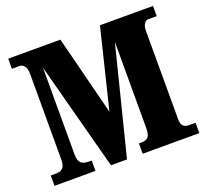

<svg xmlns="http://www.w3.org/2000/svg" viewBox="-122 -863 1094 1013"><g transform="rotate(-20 425.0 -357.0)"><path d="M19 0H249V-58H242C199 -58 175 -65 175 -120V-606L336 0H426L578 -605V-121C578 -73 565 -58 528 -58H514V0H832V-58H795C765 -58 752 -73 752 -109V-605C752 -641 770 -657 785 -657H832V-714H534L425 -268L312 -714H19V-657H62C81 -657 100 -641 100 -599V-115C100 -72 81 -58 48 -58H19Z"/></g></svg>

Font: Noto Serif Myanmar Condensed Black
Style: Regular
Weight: 900
Width: 3
Designer: Ben Mitchell and the Monotype Design Team
Foundry: Monotype Imaging Inc.
Version: Version 2.106